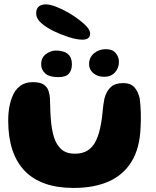

<svg xmlns="http://www.w3.org/2000/svg" viewBox="-20 -846 730 900"><path d="M325 35Q248 35 190.5 14.5Q133 -6 94.8 -46.2Q56.5 -86.5 37.5 -145.2Q18.5 -204 18.5 -280Q18.5 -300 20.2 -319Q22 -338 26 -355.5Q30 -373 35.5 -387.5Q49 -424.5 73.8 -442.8Q98.5 -461 133.5 -461Q168 -461 184.8 -449.5Q201.5 -438 207.2 -420.8Q213 -403.5 214 -386.5Q214.5 -375.5 214.8 -363Q215 -350.5 215.5 -337.8Q216 -325 216.5 -313Q217 -301 218 -291Q221.5 -239.5 233.2 -202.5Q245 -165.5 268.5 -145.5Q292 -125.5 330.5 -125.5Q367.5 -125.5 391.8 -141.2Q416 -157 430.8 -188.2Q445.5 -219.5 453.5 -266Q456.5 -281 458.2 -295.8Q460 -310.5 461.2 -325Q462.5 -339.5 464.5 -354.5Q466.5 -369.5 469.5 -384Q478 -417 498.2 -436.8Q518.5 -456.5 558 -456.5Q592 -456.5 609.8 -437Q627.5 -417.5 635 -384Q637 -368.5 638.2 -351.8Q639.5 -335 640 -318Q640.5 -301 640.2 -283.5Q640 -266 639 -249Q635.5 -152 597 -89Q558.5 -26 489.8 4.5Q421 35 325 35ZM253.5 -484.5Q210.5 -484.5 191.8 -502Q173 -519.5 173 -544Q173 -576.5 195.8 -592.8Q218.5 -609 242 -609Q261.5 -609 278.8 -603.5Q296 -598 306.5 -583.8Q317 -569.5 317 -543.5Q317 -518.5 303.5 -501.5Q290 -484.5 253.5 -484.5ZM468.5 -486Q437.5 -486 417.5 -503Q397.5 -520 397.5 -545.5Q397.5 -576.5 420.5 -596Q443.5 -615.5 477 -615.5Q507.5 -615.5 522.5 -597.2Q537.5 -579 537.5 -555.5Q537.5 -527 518.8 -506.5Q500 -486 468.5 -486ZM367.5 -660Q340 -660 302.5 -672Q265 -684 230 -701Q194 -719 171.8 -739.2Q149.5 -759.5 149.5 -783Q149.5 -805 161.5 -815.2Q173.5 -825.5 194.5 -825.5Q215 -825.5 244.8 -813.8Q274.5 -802 303.5 -785Q345 -760 373.8 -734.2Q402.5 -708.5 402.5 -689Q402.5 -673.5 392.5 -666.8Q382.5 -660 367.5 -660Z"/></svg>

Font: Gluten SemiBold
Style: Regular
Weight: 600
Designer: Tyler Finck
Foundry: Etcetera Type Company
Version: Version 1.300